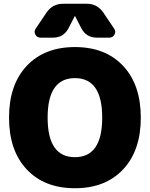

<svg xmlns="http://www.w3.org/2000/svg" viewBox="-20 -990 796 1020"><path d="M233 -365Q233 -155 378 -155Q523 -155 523 -365Q523 -575 378 -575Q233 -575 233 -365ZM122 -640Q216 -740 378 -740Q540 -740 634 -640Q728 -540 728 -365Q728 -190 634 -90Q540 10 378 10Q216 10 122 -90Q28 -190 28 -365Q28 -540 122 -640ZM441 -970Q497 -970 529 -923L587 -837Q597 -822 588 -806Q579 -790 561 -790H495Q438 -790 412 -840L379 -904Q379 -905 378 -905Q377 -905 377 -904L344 -840Q318 -790 261 -790H195Q177 -790 168 -806Q159 -822 169 -837L227 -923Q259 -970 315 -970Z"/></svg>

Font: Rounded Mplus 1c Black
Style: Regular
Weight: 900
Version: Version 1.059.20150529